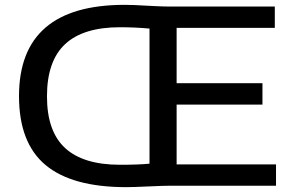

<svg xmlns="http://www.w3.org/2000/svg" viewBox="-20 -767 1210 793"><path d="M1120 -88V0H686Q658.5 0 593.5 3Q528.5 6 501.5 6Q277.5 6 168 -85.5Q58.5 -177 58.5 -370Q58.5 -747 495 -747Q531 -747 586 -743.5Q596 -743 626.2 -741.5Q656.5 -740 680 -740H1115V-652H709.5V-423.5H1064V-335H709.5V-88ZM597.5 -649Q536 -654.5 475.5 -654.5Q324 -654.5 249 -584.8Q174 -515 174 -369Q174 -224.5 249 -155.5Q324 -86.5 475.5 -86.5Q553.5 -86.5 597.5 -91Z"/></svg>

Font: Encode Sans Expanded Medium
Style: Regular
Weight: 500
Width: 7
Designer: Multiple Designers
Foundry: Impallari Type
Version: Version 2.000